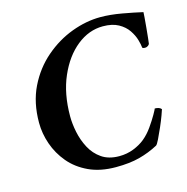

<svg xmlns="http://www.w3.org/2000/svg" viewBox="-99 -746 828 848"><g transform="rotate(-15 315.0 -322.0)"><path d="M433 -609Q369 -609 314 -565Q259 -521 225 -443Q191 -365 191 -262Q191 -228 199 -189Q207 -150 225.5 -115Q244 -80 276 -58Q308 -36 356 -36Q391 -36 421.5 -48Q452 -60 474 -78Q497 -97 516 -124Q535 -151 547.5 -173Q560 -195 561 -199Q582 -199 591 -188Q590 -184 582 -162Q574 -140 562 -112.5Q550 -85 539.5 -63.5Q529 -42 524 -39Q483 -17 437.5 -5Q392 7 329 7Q258 7 205.5 -17.5Q153 -42 119 -82.5Q85 -123 68 -172Q51 -221 51 -270Q51 -362 85.5 -432.5Q120 -503 177 -552Q234 -601 301 -626Q368 -651 433 -651Q478 -651 531 -641.5Q584 -632 623 -623Q623 -619 621.5 -598.5Q620 -578 617.5 -552.5Q615 -527 613 -507Q611 -487 610 -482Q609 -478 603 -473.5Q597 -469 589 -469Q580 -469 577 -473Q576 -487 569.5 -509.5Q563 -532 547.5 -555Q532 -578 504 -593.5Q476 -609 433 -609Z"/></g></svg>

Font: Amiri
Style: Bold Italic
Weight: 700
Italic angle: 10°
Designer: Khaled Hosny
Version: Version 0.113